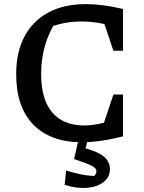

<svg xmlns="http://www.w3.org/2000/svg" viewBox="-20 -686 704 938"><path d="M381 9Q227 9 143 -77Q59 -163 59 -324Q59 -431 99.5 -507.5Q140 -584 216.5 -625Q293 -666 399 -666Q439 -666 485.5 -660Q532 -654 581 -642L554 -553Q510 -566 465 -573.5Q420 -581 375 -581Q332 -581 290 -572.5Q248 -564 207 -547L253 -582Q217 -524 199 -460.5Q181 -397 181 -323Q181 -201 235 -137Q289 -73 392 -73Q425 -73 464 -81Q503 -89 549 -105L581 -20Q469 9 381 9ZM465 -18 534 -224H581V-20ZM534 -438 465 -643 581 -642V-438ZM296 217 303 147Q339 158 371.5 165Q404 172 439 174Q445 170 448 163.5Q451 157 451 151Q451 141 442 133Q433 125 409.5 115.5Q386 106 342 91L370 32Q449 50 483 75.5Q517 101 517 140Q517 179 486.5 203Q456 227 406 231.5Q356 236 296 217ZM366 -15H411L386 91H342Z"/></svg>

Font: Piazzolla 24pt SemiBold
Style: Regular
Weight: 600
Designer: Juan Pablo del Peral
Foundry: Huerta Tipografica
Version: Version 2.005